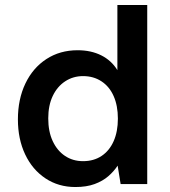

<svg xmlns="http://www.w3.org/2000/svg" viewBox="-20 -740 682 772"><path d="M283 12Q215 12 162.5 -23Q110 -58 81 -119.5Q52 -181 52 -260Q52 -341 82 -404Q112 -467 166.5 -502.5Q221 -538 292 -538Q346 -538 387 -517.5Q428 -497 452 -458V-720H572V0H465L453 -74Q438 -51 415.5 -31.5Q393 -12 360.5 0Q328 12 283 12ZM314 -92Q357 -92 388.5 -113Q420 -134 437 -172.5Q454 -211 454 -263Q454 -315 437 -353.5Q420 -392 388 -413Q356 -434 314 -434Q274 -434 242 -413Q210 -392 192 -354Q174 -316 174 -264Q174 -211 192 -172.5Q210 -134 241.5 -113Q273 -92 314 -92Z"/></svg>

Font: DM Sans 9pt SemiBold
Style: Regular
Weight: 600
Version: Version 4.004;gftools[0.9.30]